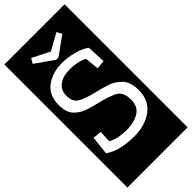

<svg xmlns="http://www.w3.org/2000/svg" viewBox="-359 -975 1247 1247"><g transform="rotate(-45 264.5 -352.0)"><path d="M-12 213V-917H541V213ZM269 -701 395 -792 376 -827 261 -763 141 -824 121 -790 247 -701ZM488 -182Q488 -256 452.5 -293.5Q417 -331 367.5 -346.5Q318 -362 274 -372Q219 -385 174 -406Q129 -427 129 -488Q129 -540 166.5 -567.5Q204 -595 265 -595Q294 -595 326 -589.5Q358 -584 389 -568L399 -471L459 -477L453 -606Q422 -630 367 -645Q312 -660 258 -660Q174 -660 112.5 -616Q51 -572 51 -480Q51 -416 81 -382.5Q111 -349 156 -333.5Q201 -318 247 -308Q307 -294 358 -271.5Q409 -249 409 -175Q409 -109 362.5 -81.5Q316 -54 252 -54Q216 -54 183 -60Q150 -66 117 -83L121 -165L61 -171L47 -43Q120 10 256 10Q355 10 421.5 -39Q488 -88 488 -182Z"/></g></svg>

Font: Zilla Slab Highlight Regular
Style: Regular
Weight: 400
Designer: Typotheque Type Foundry
Foundry: Typotheque type foundry
Version: Version 1.1; 2017; ttfautohint (v1.6)